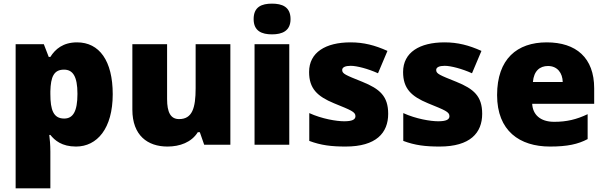

<svg xmlns="http://www.w3.org/2000/svg" viewBox="-20 -847 3330 1056"><path d="M404 -614C327 -614 284 -577 257 -534H248L221 -604H66V189H257V-13C257 -52 254 -80 251 -105H257C281 -75 320 -41 398 -41C514 -41 600 -140 600 -329C600 -513 526 -614 404 -614ZM332 -464C380 -464 406 -428 406 -331C406 -233 381 -195 333 -195C274 -195 257 -242 257 -330V-345C259 -424 276 -464 332 -464Z M1247 -604H1056V-362C1056 -252 1037 -192 965 -192C918 -192 899 -230 899 -302V-604H708V-244C708 -102 792 -41 901 -41C969 -41 1033 -64 1068 -120H1079L1103 -51H1247Z M1476 -827C1420 -827 1375 -810 1375 -742C1375 -676 1420 -658 1476 -658C1531 -658 1578 -676 1578 -742C1578 -810 1531 -827 1476 -827ZM1571 -604H1380V-51H1571Z M2115 -221C2115 -318 2069 -358 1973 -397C1881 -434 1862 -441 1862 -462C1862 -477 1879 -485 1909 -485C1942 -485 2004 -469 2059 -444L2111 -567C2042 -598 1981 -614 1908 -614C1771 -614 1680 -559 1680 -451C1680 -360 1725 -317 1817 -279C1910 -241 1935 -232 1935 -208C1935 -189 1916 -180 1873 -180C1831 -180 1751 -193 1681 -225V-72C1745 -48 1802 -41 1881 -41C2049 -41 2115 -116 2115 -221Z M2632 -221C2632 -318 2586 -358 2490 -397C2398 -434 2379 -441 2379 -462C2379 -477 2396 -485 2426 -485C2459 -485 2521 -469 2576 -444L2628 -567C2559 -598 2498 -614 2425 -614C2288 -614 2197 -559 2197 -451C2197 -360 2242 -317 2334 -279C2427 -241 2452 -232 2452 -208C2452 -189 2433 -180 2390 -180C2348 -180 2268 -193 2198 -225V-72C2262 -48 2319 -41 2398 -41C2566 -41 2632 -116 2632 -221Z M2987 -614C2824 -614 2714 -523 2714 -324C2714 -127 2838 -41 3005 -41C3101 -41 3159 -54 3212 -82V-219C3151 -190 3097 -177 3028 -177C2950 -177 2910 -218 2907 -276H3248V-361C3248 -530 3148 -614 2987 -614ZM2994 -484C3046 -484 3074 -445 3075 -396H2911C2916 -457 2949 -484 2994 -484Z"/></svg>

Font: Noto Sans Tamil UI Black
Style: Regular
Weight: 900
Designer: Jelle Bosma - Monotype Design Team
Foundry: Monotype Imaging Inc.
Version: Version 2.004